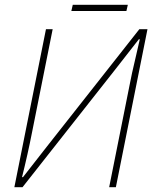

<svg xmlns="http://www.w3.org/2000/svg" viewBox="-20 -782 646 802"><path d="M40 0 172 -660H200L114 -230Q105 -184 94.5 -137Q84 -90 72 -42H76Q101 -74 126 -106Q151 -138 176 -170L562 -660H596L464 0H436L522 -430Q531 -477 542.5 -524.5Q554 -572 564 -618H560Q535 -586 510 -554Q485 -522 460 -490L74 0ZM278 -736 284 -762H514L508 -736Z"/></svg>

Font: Source Sans Variable
Style: Italic
Weight: 200
Italic angle: -11°
Designer: Paul D. Hunt
Foundry: Adobe Systems Incorporated
Version: Version 3.006;hotconv 1.0.111;makeotfexe 2.5.65597